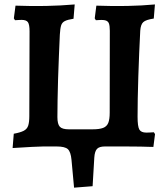

<svg xmlns="http://www.w3.org/2000/svg" viewBox="-20 -669 768 877"><path d="M37.6 7.2 42.9 -58.1Q72.7 -63.6 88 -71.4Q103.3 -79.1 108.6 -94.6Q113.9 -110.2 113.9 -138.9L115 -525.6Q115 -556.7 107.7 -567.4Q100.5 -578.2 78.4 -578.2Q73.5 -578.2 66 -577.7Q58.4 -577.2 48.5 -576.7L43.3 -585.2L50.8 -643.2Q124.4 -640.5 190.2 -641.8Q256 -643.1 321.2 -648.7L315.8 -583.4Q289.6 -579.4 276.6 -573Q263.5 -566.7 259.2 -552.8Q254.9 -538.9 253.3 -510.5Q251.3 -465.7 249.1 -413.8Q246.8 -361.8 245.3 -309.7Q243.8 -257.5 243 -211.9Q242.2 -166.4 242.2 -134.3Q242.2 -102.2 253.2 -90.2Q264.2 -78.3 294.3 -78.3H402.5Q433.7 -78.3 450.8 -84.7Q467.9 -91.2 474.5 -107.6Q481.1 -124.1 481.1 -154.2L481.6 -528.3Q481.6 -552 477.1 -562.9Q472.5 -573.8 459.1 -576.5Q445.7 -579.2 417.8 -576.7L412.7 -585.2L420.1 -643.2Q494.3 -640.5 560.9 -641.8Q627.6 -643.1 687.7 -648.7L682.4 -584.3Q646.3 -578.9 634.5 -568Q622.6 -557.2 620.6 -528.7Q618.1 -481.4 615.8 -427.4Q613.5 -373.5 611.8 -319.9Q610 -266.3 609.2 -218.6Q608.4 -171 608.4 -135.8Q608.4 -91.5 616.4 -77.4Q624.3 -63.3 648.6 -63.3Q654.6 -63.3 664 -63.8Q673.4 -64.3 682.9 -64.8L688.1 -56.3L680.6 2.1Q669 2.1 656.9 1.6Q644.7 1.1 628.9 0.8Q613 0.5 592.1 0.3Q571.3 0 543.6 0H177.8Q160.2 0 124.9 2Q89.6 4.1 37.6 7.2ZM318.3 188.2 306.6 61.1Q303.2 24.4 289.8 12.2Q276.4 0 238.1 0H459.2Q433.8 0 423.3 10.9Q412.8 21.7 410.8 50.1L403 181.5Z"/></svg>

Font: Alegreya
Style: Regular
Weight: 400
Designer: Juan Pablo del Peral
Foundry: Huerta Tipografica
Version: Version 2.009